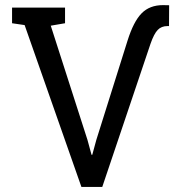

<svg xmlns="http://www.w3.org/2000/svg" viewBox="-20 -741 717 761"><path d="M302.7 0 77.6 -641.6 27.8 -648.9V-710.9H237.8V-648.9L181.2 -639.2L326.7 -186.5L342.8 -127.4H345.7L361.8 -186.5L485.4 -579.6Q509.3 -655.8 541.3 -688.2Q573.2 -720.7 626 -720.7L650.4 -720.2L649.9 -637.7H644Q619.6 -637.7 605 -622.3Q590.3 -606.9 576.7 -567.9L385.3 0Z"/></svg>

Font: Roboto Slab
Style: Regular
Weight: 400
Designer: Google
Version: Version 2.000; ttfautohint (v1.8.1.43-b0c9)